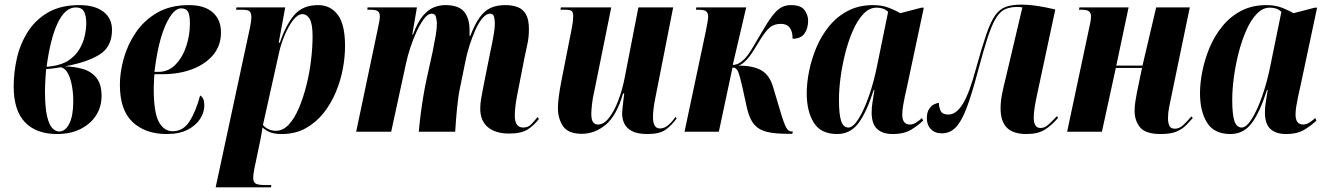

<svg xmlns="http://www.w3.org/2000/svg" viewBox="-20 -568 5719 828"><path d="M226 10Q136 10 87.5 -41Q39 -92 39 -195Q39 -256 53 -317.5Q67 -379 100 -431Q133 -483 187.5 -514.5Q242 -546 322 -546Q389 -546 426 -517.5Q463 -489 463 -439Q463 -366 409 -332.5Q355 -299 260 -282Q299 -281 335.5 -271Q372 -261 395 -233.5Q418 -206 418 -154Q418 -107 394 -70Q370 -33 327 -11.5Q284 10 226 10ZM200 -282Q247 -288 276.5 -308Q306 -328 322.5 -356Q339 -384 345.5 -413.5Q352 -443 352 -469Q352 -499 342.5 -517.5Q333 -536 307 -536Q261 -536 229 -469Q197 -402 181 -280ZM235 -1Q262 -1 279 -35Q296 -69 296 -132Q296 -165 290.5 -196.5Q285 -228 273.5 -250.5Q262 -273 243 -278Q230 -276 213 -273.5Q196 -271 179 -270Q178 -259 176.5 -238.5Q175 -218 174.5 -199.5Q174 -181 174 -176Q174 -104 183 -66.5Q192 -29 206 -15Q220 -1 235 -1Z M699 10Q607 10 552 -41.5Q497 -93 497 -202Q497 -256 513.5 -315.5Q530 -375 565.5 -427.5Q601 -480 657.5 -513Q714 -546 795 -546Q862 -546 897.5 -514.5Q933 -483 933 -428Q933 -372 900 -332Q867 -292 810 -270Q753 -248 680 -248H646Q645 -242 644.5 -229Q644 -216 643.5 -203Q643 -190 643 -184Q643 -83 665 -42.5Q687 -2 725 -2Q770 -2 797.5 -45Q825 -88 843 -156Q850 -153 855.5 -143.5Q861 -134 861 -112Q861 -84 843.5 -56Q826 -28 790 -9Q754 10 699 10ZM662 -258Q707 -258 737.5 -290Q768 -322 783.5 -369.5Q799 -417 799 -466Q799 -502 791 -517Q783 -532 761 -532Q727 -532 694.5 -461Q662 -390 646 -258Z M1058 -449Q1061 -463 1062.5 -474Q1064 -485 1064 -492Q1064 -510 1057.5 -518Q1051 -526 1023 -526H998L1000 -536H1210L1182 -384H1187Q1211 -457 1247.5 -501.5Q1284 -546 1352 -546Q1405 -546 1436.5 -504.5Q1468 -463 1468 -369Q1468 -323 1458.5 -271.5Q1449 -220 1428 -170Q1407 -120 1374.5 -79.5Q1342 -39 1297.5 -14.5Q1253 10 1195 10Q1165 10 1146.5 3Q1128 -4 1112 -18Q1110 -5 1108 7Q1106 19 1103 35L1077 159Q1074 175 1073 183.5Q1072 192 1072 199Q1072 218 1083 224Q1094 230 1123 230H1150L1149 240H910ZM1170 -4Q1200 -4 1225 -30.5Q1250 -57 1269 -102Q1288 -147 1301.5 -200.5Q1315 -254 1321.5 -309.5Q1328 -365 1328 -411Q1328 -466 1315.5 -486.5Q1303 -507 1284 -507Q1264 -507 1244 -481Q1224 -455 1207.5 -416Q1191 -377 1183 -339L1114 -29Q1123 -18 1137.5 -11Q1152 -4 1170 -4Z M2176 8Q2117 8 2084 -19.5Q2051 -47 2051 -100Q2051 -122 2055.5 -146Q2060 -170 2066 -202L2095 -347Q2098 -361 2102.5 -382.5Q2107 -404 2110.5 -427Q2114 -450 2114 -467Q2114 -479 2111 -494Q2108 -509 2093 -509Q2077 -509 2060.5 -489.5Q2044 -470 2030 -438.5Q2016 -407 2005 -372.5Q1994 -338 1988 -308L1964 -190Q1956 -154 1951 -101.5Q1946 -49 1943 0H1786Q1789 -34 1794 -74Q1799 -114 1805.5 -152.5Q1812 -191 1818 -219L1846 -346Q1855 -391 1859.5 -418Q1864 -445 1864 -467Q1864 -478 1860.5 -493.5Q1857 -509 1842 -509Q1825 -509 1808.5 -487Q1792 -465 1776.5 -431.5Q1761 -398 1749 -361Q1737 -324 1731 -295L1667 0H1516L1610 -447Q1612 -459 1615 -472.5Q1618 -486 1618 -497Q1618 -513 1609.5 -519.5Q1601 -526 1577 -526H1564L1565 -536H1778L1758 -419H1761Q1781 -473 1804 -500Q1827 -527 1851.5 -536.5Q1876 -546 1900 -546Q1958 -546 1981.5 -517.5Q2005 -489 2005 -437Q2005 -431 2005 -425Q2005 -419 2005 -413H2008Q2028 -465 2049 -493.5Q2070 -522 2096 -534Q2122 -546 2160 -546Q2189 -546 2212 -537.5Q2235 -529 2248 -506.5Q2261 -484 2261 -442Q2261 -408 2254.5 -378.5Q2248 -349 2242 -320L2209 -151Q2204 -125 2202 -103Q2200 -81 2200 -70Q2200 -18 2236 -18Q2258 -18 2271.5 -32.5Q2285 -47 2298 -63L2304 -55Q2284 -28 2256 -10Q2228 8 2176 8Z M2773 10Q2729 10 2705.5 -2.5Q2682 -15 2672.5 -35Q2663 -55 2663 -76Q2663 -87 2665 -105.5Q2667 -124 2669 -141Q2671 -158 2672 -165H2667Q2639 -69 2592 -30Q2545 9 2489 9Q2430 9 2408 -24Q2386 -57 2386 -102Q2386 -125 2390.5 -156.5Q2395 -188 2400 -214L2444 -437Q2449 -462 2450.5 -476Q2452 -490 2452 -498Q2452 -513 2446.5 -519.5Q2441 -526 2417 -526H2397L2399 -536H2616L2543 -175Q2536 -146 2533 -118.5Q2530 -91 2530 -77Q2530 -52 2537.5 -41.5Q2545 -31 2559 -31Q2584 -31 2606.5 -60Q2629 -89 2646.5 -135Q2664 -181 2674 -233L2733 -536H2883L2806 -145Q2796 -95 2796 -63Q2796 -14 2826 -14Q2845 -14 2862 -28.5Q2879 -43 2893 -64L2898 -57Q2877 -28 2851 -9Q2825 10 2773 10Z M3376 9Q3323 9 3288.5 1Q3254 -7 3233.5 -30Q3213 -53 3202 -99L3182 -190Q3171 -239 3163.5 -258Q3156 -277 3139 -277L3080 0H2932L3024 -434Q3029 -458 3031.5 -474Q3034 -490 3034 -497Q3034 -511 3026 -518.5Q3018 -526 2991 -526H2981L2983 -536H3198L3140 -288Q3154 -288 3166.5 -295Q3179 -302 3191 -314Q3207 -331 3224 -359.5Q3241 -388 3265 -429Q3291 -474 3310.5 -499.5Q3330 -525 3348.5 -535.5Q3367 -546 3391 -546Q3434 -546 3449.5 -524.5Q3465 -503 3465 -479Q3465 -446 3449.5 -423.5Q3434 -401 3398 -401Q3398 -465 3348 -465Q3329 -465 3314 -458.5Q3299 -452 3282.5 -431.5Q3266 -411 3240 -367Q3221 -334 3202 -312.5Q3183 -291 3165 -285Q3229 -285 3264.5 -264Q3300 -243 3315 -189L3344 -92Q3360 -37 3370 -19Q3380 -1 3392 -1H3399L3397 9Z M3590 10Q3520 10 3489.5 -39Q3459 -88 3459 -166Q3459 -211 3469.5 -262.5Q3480 -314 3501 -364Q3522 -414 3556 -455.5Q3590 -497 3637 -521.5Q3684 -546 3746 -546Q3783 -546 3813 -534.5Q3843 -523 3862 -511L3954 -535H3964L3890 -187Q3887 -175 3882.5 -154Q3878 -133 3874.5 -111.5Q3871 -90 3871 -74Q3871 -31 3904 -31Q3917 -31 3930 -39Q3943 -47 3956 -59L3961 -48Q3943 -30 3911.5 -10Q3880 10 3830 10Q3786 10 3762.5 -12Q3739 -34 3739 -83Q3739 -107 3743 -129.5Q3747 -152 3751 -180H3748Q3716 -81 3681 -35.5Q3646 10 3590 10ZM3639 -18Q3659 -18 3682.5 -55.5Q3706 -93 3727.5 -154.5Q3749 -216 3763 -287L3810 -517Q3798 -528 3785.5 -531.5Q3773 -535 3760 -535Q3729 -535 3703.5 -508Q3678 -481 3658.5 -437Q3639 -393 3625.5 -340Q3612 -287 3605 -234.5Q3598 -182 3598 -138Q3598 -74 3607.5 -46Q3617 -18 3639 -18Z M4407 10Q4349 10 4322 -17.5Q4295 -45 4295 -100Q4295 -129 4301 -160.5Q4307 -192 4318 -235L4389 -536Q4378 -538 4367 -538Q4336 -538 4314 -528Q4292 -518 4274.5 -489Q4257 -460 4239 -405Q4221 -350 4197 -260Q4171 -162 4149 -103.5Q4127 -45 4102 -19Q4077 7 4042 7Q4012 7 3994.5 -11Q3977 -29 3977 -58Q3977 -83 3986.5 -97.5Q3996 -112 4008 -118Q4020 -124 4029 -124Q4029 -106 4036.5 -90Q4044 -74 4070 -74Q4104 -74 4132.5 -120.5Q4161 -167 4190 -276Q4215 -366 4233.5 -420Q4252 -474 4271.5 -501.5Q4291 -529 4317.5 -538.5Q4344 -548 4383 -548Q4420 -548 4459.5 -541.5Q4499 -535 4531 -527L4452 -158Q4446 -131 4442 -105.5Q4438 -80 4438 -61Q4438 -16 4467 -16Q4482 -16 4495.5 -26Q4509 -36 4538 -67L4543 -60Q4516 -28 4486 -9Q4456 10 4407 10Z M4986 10Q4920 10 4896.5 -19Q4873 -48 4873 -89Q4873 -109 4876 -129Q4879 -149 4883 -169L4905 -275H4792L4732 0H4582L4674 -433Q4679 -456 4682 -470.5Q4685 -485 4685 -498Q4685 -510 4677.5 -518Q4670 -526 4643 -526H4633L4635 -536H4847L4794 -285H4907L4966 -536H5111L5033 -160Q5026 -128 5021.5 -104Q5017 -80 5017 -59Q5017 -38 5023 -25.5Q5029 -13 5047 -13Q5066 -13 5083 -29Q5100 -45 5118 -66L5124 -59Q5111 -45 5095.5 -28.5Q5080 -12 5054.5 -1Q5029 10 4986 10Z M5286 10Q5216 10 5185.5 -39Q5155 -88 5155 -166Q5155 -211 5165.5 -262.5Q5176 -314 5197 -364Q5218 -414 5252 -455.5Q5286 -497 5333 -521.5Q5380 -546 5442 -546Q5479 -546 5509 -534.5Q5539 -523 5558 -511L5650 -535H5660L5586 -187Q5583 -175 5578.5 -154Q5574 -133 5570.5 -111.5Q5567 -90 5567 -74Q5567 -31 5600 -31Q5613 -31 5626 -39Q5639 -47 5652 -59L5657 -48Q5639 -30 5607.5 -10Q5576 10 5526 10Q5482 10 5458.5 -12Q5435 -34 5435 -83Q5435 -107 5439 -129.5Q5443 -152 5447 -180H5444Q5412 -81 5377 -35.5Q5342 10 5286 10ZM5335 -18Q5355 -18 5378.5 -55.5Q5402 -93 5423.5 -154.5Q5445 -216 5459 -287L5506 -517Q5494 -528 5481.5 -531.5Q5469 -535 5456 -535Q5425 -535 5399.5 -508Q5374 -481 5354.5 -437Q5335 -393 5321.5 -340Q5308 -287 5301 -234.5Q5294 -182 5294 -138Q5294 -74 5303.5 -46Q5313 -18 5335 -18Z"/></svg>

Font: Noto Serif Display ExtraCondensed ExtraBold
Style: Italic
Weight: 800
Width: 2
Italic angle: -12°
Designer: Monotype Design Team
Foundry: Monotype Imaging Inc.
Version: Version 2.009